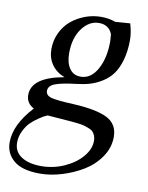

<svg xmlns="http://www.w3.org/2000/svg" viewBox="-113 -513 675 876"><g transform="rotate(10 225.0 -75.5)"><path d="M-27.8 184.1Q-27.8 101.6 54.2 13.2Q18.1 -5.4 18.1 -43.9Q18.1 -125.5 167 -151.9Q127.9 -167 106.9 -197.3Q85.9 -227.5 85.9 -268.1Q85.9 -309.1 102.8 -344.2Q119.6 -379.4 147.7 -402.6Q175.8 -425.8 211.4 -439Q247.1 -452.1 285.2 -452.1Q319.8 -452.1 351.1 -440.9L419.9 -445.8Q432.1 -404.3 432.1 -369.1Q431.6 -316.9 419.9 -276.6Q408.2 -236.3 389.4 -210.9Q370.6 -185.5 342.5 -168.2Q314.5 -150.9 286.6 -142.8Q258.8 -134.8 224.1 -130.9Q160.6 -123.5 129.9 -112.1Q99.1 -100.6 99.1 -77.1Q99.1 -56.6 123.5 -49.1Q147.9 -41.5 227.1 -38.1Q334.5 -32.7 385.3 -7.6Q436 17.6 436 78.1Q436 127.4 406.5 170.7Q377 213.9 331.5 241.5Q286.1 269 233.6 284.9Q181.2 300.8 132.8 300.8Q49.8 300.8 11 267.8Q-27.8 234.9 -27.8 184.1ZM5.9 179.2Q5.9 221.2 40.3 243.7Q74.7 266.1 131.8 266.1Q188 266.1 238.8 243.4Q289.6 220.7 319.8 184.8Q350.1 148.9 350.1 110.8Q350.1 97.7 346.2 87.9Q342.3 78.1 336.4 71Q330.6 64 318.1 58.8Q305.7 53.7 294.9 50.5Q284.2 47.4 263.7 44.9Q243.2 42.5 228 41.3Q212.9 40 185.1 38.1Q150.9 36.1 122.1 33.2Q117.2 35.2 109.4 38.8Q101.6 42.5 81.5 55.9Q61.5 69.3 46.1 84.7Q30.8 100.1 18.3 125.7Q5.9 151.4 5.9 179.2ZM168.9 -263.2Q168.9 -220.2 186.8 -193.6Q204.6 -167 238.8 -167Q286.1 -167 315.2 -219Q344.2 -271 344.2 -349.1Q344.2 -353.5 341.8 -381.8Q325.7 -422.9 279.8 -422.9Q234.4 -422.9 201.7 -378.7Q168.9 -334.5 168.9 -263.2Z"/></g></svg>

Font: Dihjauti
Style: Bold Italic
Weight: 700
Italic angle: -9°
Designer: T. Christopher White
Version: Version 3.0.0